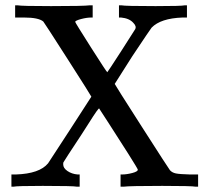

<svg xmlns="http://www.w3.org/2000/svg" viewBox="-20 -703 790 723"><path d="M270 0Q257 -3 141 -3Q43 -3 31 0H23V-46H40Q129 -49 161 -88Q165 -94 244.5 -216Q324 -338 324 -339Q324 -341 235 -480Q146 -619 143 -622Q125 -637 71 -637H57H37V-683H46Q61 -680 172 -680Q296 -680 318 -683H329V-637H324Q307 -637 286 -631.5Q265 -626 263 -621Q263 -618 322.5 -524.5Q382 -431 384 -431Q385 -431 437 -511.5Q489 -592 489 -593Q495 -604 482 -617Q467 -634 436 -637H428V-683H437Q450 -680 566 -680Q664 -680 676 -683H684V-637H667Q585 -634 551 -599Q548 -596 478 -491Q412 -388 412 -387Q412 -385 514.5 -225Q617 -65 620 -62Q628 -53 642 -50Q656 -47 695 -46H726V0H717Q702 -3 591 -3Q468 -3 445 0H434V-46H440Q457 -46 478 -51.5Q499 -57 499 -64Q499 -67 463 -124Q427 -181 390 -238L353 -295L350 -292Q348 -290 343 -283Q338 -276 330.5 -264.5Q323 -253 312 -235.5Q301 -218 286 -195Q220 -95 219 -92Q218 -91 218 -84Q218 -70 234 -59Q250 -48 272 -46H280V0Z"/></svg>

Font: MathJax_Main
Style: Regular
Weight: 400
Version: Version 1.1